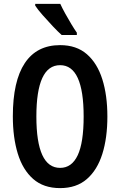

<svg xmlns="http://www.w3.org/2000/svg" viewBox="-20 -957 617 987"><path d="M532 -358Q532 -248 506 -165.5Q480 -83 426.5 -36.5Q373 10 289 10Q204 10 150.5 -37Q97 -84 71.5 -167Q46 -250 46 -359Q46 -540 107.5 -632.5Q169 -725 289 -725Q373 -725 426.5 -678.5Q480 -632 506 -549.5Q532 -467 532 -358ZM167 -358Q167 -94 289 -94Q349 -94 379.5 -159Q410 -224 410 -358Q410 -622 289 -622Q167 -622 167 -358ZM290 -937Q300 -915 315.5 -887Q331 -859 347 -832.5Q363 -806 375 -789V-777H297Q279 -793 252 -821.5Q225 -850 199.5 -879Q174 -908 161 -928V-937Z"/></svg>

Font: Noto Sans Arabic ExtCond SemBd
Style: Regular
Weight: 600
Width: 2
Designer: Monotype Design Team, Nadine Chahine, Nizar Qandah and Khaled Hosny
Foundry: Monotype Imaging Inc.
Version: Version 2.012; ttfautohint (v1.8.4.7-5d5b)